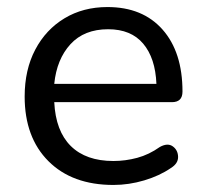

<svg xmlns="http://www.w3.org/2000/svg" viewBox="-20 -516 583 545"><path d="M302 9Q185 9 117.5 -58.5Q50 -126 50 -242Q50 -318 80 -375Q110 -432 163 -464Q216 -496 285 -496Q385 -496 441.5 -432Q498 -368 498 -256Q498 -226 468 -226H134Q138 -144 181 -101.5Q224 -59 302 -59Q336 -59 369.5 -68Q403 -77 434 -99Q456 -111 470.5 -100.5Q485 -90 485.5 -71Q486 -52 465 -39Q433 -17 389.5 -4Q346 9 302 9ZM134 -278H424Q421 -351 386.5 -392Q352 -433 287 -433Q219 -433 180 -390.5Q141 -348 134 -278Z"/></svg>

Font: Chiron GoRound TC N
Style: Regular
Weight: 350
Designer: Ryoko NISHIZUKA 西塚涼子 (kana, bopomofo & ideographs); Paul D. Hunt (Latin, Greek & Cyrillic); Sandoll Communications 산돌커뮤니
Foundry: Adobe
Version: Version 1.000;hotconv 1.1.1;makeotfexe 2.6.0